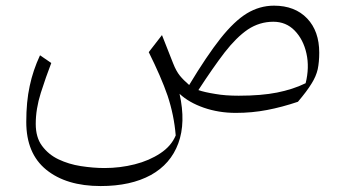

<svg xmlns="http://www.w3.org/2000/svg" viewBox="-20 -382 1195 665"><path d="M796.7 9C833.8 9 870 5.7 904.8 -1C939.5 -7.6 975.2 -17.1 1011.9 -29.5C1032.9 -54.3 1048.6 -75.2 1059 -92.4C1069.5 -109 1076.7 -125.7 1080.5 -142.4C1083.8 -158.6 1085.7 -177.6 1085.7 -199.5C1085.7 -249 1071.9 -288.6 1043.8 -318.1C1015.7 -347.6 977.1 -362.4 929 -362.4C895.7 -362.4 864.3 -353.3 835.2 -335.7C806.2 -318.1 775.7 -289 743.8 -249C711.9 -208.6 675.7 -154.8 635.2 -87.6C621.9 -99 611 -110 602.9 -120C594.8 -130 586.7 -144.3 579.5 -162.9L541 -260.5L495.2 -201.4C523.3 -144.8 545.2 -94.8 560.5 -50.5C575.2 -6.2 584.8 40 588.6 87.1C578.6 111.4 560.5 132.4 535.2 149C510 165.7 480.5 178.6 446.7 187.1C412.9 195.7 377.6 200 341.9 200C315.2 200 288.1 197.6 260 193.3C231.9 189 206.2 181 182.9 170C159.5 159 140.5 143.3 125.7 123.3C111 103.8 103.8 78.1 103.8 47.1C103.8 12.9 109.5 -22.9 121.4 -60.5C133.3 -97.6 145.2 -131.9 157.6 -163.8L118.6 -190.5C102.4 -155.7 90.5 -120.5 82.9 -84.3C74.8 -47.6 71 -6.2 71 40.5C71 112.9 93.8 168.1 140 205.7C186.2 243.3 249 262.4 328.6 262.4C398.6 262.4 456.2 249.5 502.4 224.3C548.1 199 580 162.4 597.6 114.3C615.2 66.7 616.7 9.5 601.9 -57.1C623.3 -37.1 651.4 -21 685.7 -9C720 2.9 757.1 9 796.7 9ZM1038.6 -93.8C1008.6 -79 975.2 -68.6 939.5 -61.4C903.8 -54.3 859.5 -50.5 806.7 -50.5C776.2 -50.5 749 -52.4 725.2 -56.7C701.4 -60.5 681.9 -64.8 667.1 -70C701 -121.9 731 -165.2 758.1 -200.5C785.2 -235.2 811.9 -261.9 838.6 -280C865.2 -297.6 894.8 -306.7 926.7 -306.7C955.7 -306.7 980.5 -296.7 1000.5 -276.2C1020.5 -255.7 1034.3 -229 1041.4 -196.7C1048.6 -164.3 1047.6 -130 1038.6 -93.8Z"/></svg>

Font: Pinar Light
Style: Regular
Weight: 300
Designer: Amin Abedi
Version: Version 2.00;September 9, 2021;FontCreator 13.0.0.2683 64-bi